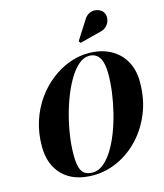

<svg xmlns="http://www.w3.org/2000/svg" viewBox="-144 -1123 1058 1239"><g transform="rotate(-15 385.0 -503.0)"><path d="M325.5 10Q194.5 10 122.8 -61.5Q51 -133 51 -255Q51 -346 76.5 -423.8Q102 -501.5 146.2 -563.5Q190.5 -625.5 247.5 -669.5Q304.5 -713.5 368 -736.8Q431.5 -760 495.5 -760Q578 -760 639.8 -727.8Q701.5 -695.5 735.8 -636Q770 -576.5 770 -495Q770 -381.5 732.2 -288.8Q694.5 -196 631.2 -129.2Q568 -62.5 488.5 -26.2Q409 10 325.5 10ZM325.5 -8.5Q363 -8.5 397 -35.8Q431 -63 460.2 -110Q489.5 -157 512.8 -217Q536 -277 552.5 -343Q569 -409 577.8 -475Q586.5 -541 586.5 -599Q586.5 -631 581.8 -657.2Q577 -683.5 566.2 -702.5Q555.5 -721.5 538 -731.8Q520.5 -742 495.5 -742Q460.5 -742 427.8 -714.8Q395 -687.5 365.8 -640.5Q336.5 -593.5 312.5 -533.5Q288.5 -473.5 271 -407.2Q253.5 -341 244 -275Q234.5 -209 234.5 -151Q234.5 -98.5 243.2 -67.2Q252 -36 272 -22.2Q292 -8.5 325.5 -8.5ZM465.5 -837 456 -850 535 -974Q548 -996 566 -1006Q584 -1016 602.8 -1016Q621.5 -1016 637.2 -1008.5Q653 -1001 661.5 -989Q675 -969.5 672.2 -944.5Q669.5 -919.5 652 -899Q634.5 -878.5 603 -872.5Z"/></g></svg>

Font: Bodoni Moda 11pt ExtraBold
Style: Italic
Weight: 800
Italic angle: -13°
Version: Version 2.004